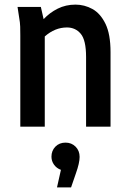

<svg xmlns="http://www.w3.org/2000/svg" viewBox="-20 -549 563 832"><path d="M56 -519H157L169 -466Q195 -494 230 -511.5Q265 -529 307 -529Q346 -529 380.5 -510Q415 -491 437 -446Q459 -401 459 -323V0H353V-302Q353 -375 330 -402.5Q307 -430 270 -430Q218 -430 174 -391V0H68V-395Q68 -416 67.5 -433.5Q67 -451 63 -473ZM325 131Q325 157 309 202L288 263H227L244 187Q225 180 214 164.5Q203 149 203 130Q203 104 220 86.5Q237 69 264 69Q290 69 307.5 86.5Q325 104 325 131Z"/></svg>

Font: Radio Canada Condensed Medium
Style: Regular
Weight: 500
Width: 3
Designer: Charles Daoud, Etienne Aubert Bonn, Alexandre Saumier Demers, Jacques Le Bailly
Foundry: Radio-Canada
Version: Version 2.104; ttfautohint (v1.8.4.7-5d5b);gftools[0.9.28.de